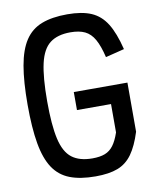

<svg xmlns="http://www.w3.org/2000/svg" viewBox="-91 -883 781 966"><g transform="rotate(-10 300.0 -400.0)"><path d="M319 14Q241 14 188 -6.5Q135 -27 103.5 -74.5Q72 -122 58 -202Q44 -282 44 -400Q44 -518 58 -598Q72 -678 103.5 -725.5Q135 -773 188 -793.5Q241 -814 319 -814Q394 -814 441.5 -793.5Q489 -773 519 -725Q549 -677 570 -592L474 -568Q460 -627 441 -660.5Q422 -694 393 -708Q364 -722 319 -722Q253 -722 214.5 -692.5Q176 -663 160 -593Q144 -523 144 -400Q144 -278 160 -207.5Q176 -137 214.5 -107.5Q253 -78 319 -78Q358 -78 383.5 -88Q409 -98 426.5 -121.5Q444 -145 458 -186V-331H284V-423H558V-172Q536 -102 506.5 -61Q477 -20 432.5 -3Q388 14 319 14Z"/></g></svg>

Font: Victor Mono
Style: Bold
Weight: 700
Monospace: yes
Designer: Rune Bjørnerås
Version: Version 1.561;gftools[0.9.30]